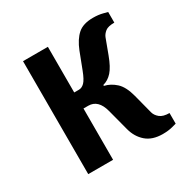

<svg xmlns="http://www.w3.org/2000/svg" viewBox="-126 -618 715 736"><g transform="rotate(-30 231.0 -250.0)"><path d="M390 10Q344 10 317 -13.5Q290 -37 280 -75L255 -170Q240 -227 196 -227H175V0H65V-500H175V-298H196Q209 -298 220.5 -309.5Q232 -321 245 -355L273 -428Q289 -468 312.5 -489Q336 -510 380 -510Q404 -510 423 -505Q442 -500 442 -500V-453Q414 -453 402 -443.5Q390 -434 385 -422L360 -355Q344 -312 326.5 -292.5Q309 -273 286 -267V-263Q313 -257 335.5 -236.5Q358 -216 370 -170L392 -85Q396 -70 410 -58.5Q424 -47 452 -47V0Q452 0 433.5 5Q415 10 390 10Z"/></g></svg>

Font: Cuprum SemiBold
Style: Regular
Weight: 600
Designer: Jovanny Lemonad
Foundry: Jovanny Lemonad
Version: Version 3.000